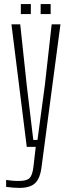

<svg xmlns="http://www.w3.org/2000/svg" viewBox="-20 -719 339 940"><path d="M73.5 201Q62.5 201 43 199.5Q23.5 198 10 196V162Q22 164 38.2 165.5Q54.5 167 71.5 167Q111.5 167 125.2 152.5Q139 138 143.5 99L155 0H111L36 -600H79L111 -301L143 -34H163.5L199.5 -301L233 -600H276L183.5 98Q179 134.5 167.2 157.2Q155.5 180 133 190.5Q110.5 201 73.5 201ZM179 -650V-699H228V-650ZM82 -650V-699H131V-650Z"/></svg>

Font: Big Shoulders Text Thin Thin
Style: Regular
Weight: 250
Version: Version 2.002